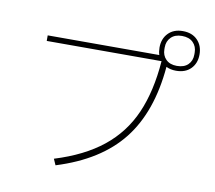

<svg xmlns="http://www.w3.org/2000/svg" viewBox="-89 -943 1178 1054"><g transform="rotate(10 500.0 -415.5)"><path d="M959 -728Q959 -679 929 -648.5Q899 -618 847 -618Q816 -618 792 -630Q770 -375 648.5 -221Q527 -67 286 8L271 -26Q433 -76 536.5 -159Q640 -242 693.5 -364Q747 -486 760 -656H759H120V-687H742Q736 -705 736 -728Q736 -777 766 -808Q796 -839 847 -839Q899 -839 929 -808Q959 -777 959 -728ZM931 -723V-734Q931 -768 909 -790Q887 -812 847 -812Q808 -812 786 -790Q764 -768 764 -734V-723Q764 -689 786 -667Q808 -645 847 -645Q887 -645 909 -666.5Q931 -688 931 -723Z"/></g></svg>

Font: IBM Plex Sans JP ExtraLight
Style: Regular
Weight: 200
Designer: Mike Abbink; Paul van der Laan; Pieter van Rosmalen; Wujin Sim; Yejin Wi; Jinhee Kim; Boomi Park; Yona Kim; Kichan Ma
Foundry: Sandoll Inc.
Version: Version 1.001